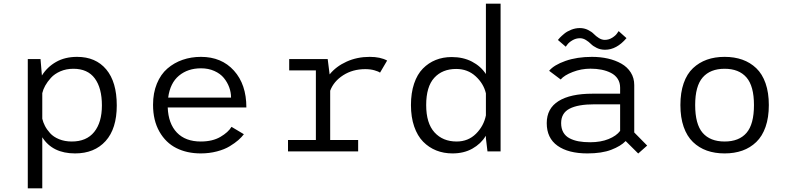

<svg xmlns="http://www.w3.org/2000/svg" viewBox="-20 -820 4300 1040"><path d="M130.5 -500H199.5L207 -411Q235.5 -457 283.8 -484.5Q332 -512 397.5 -512Q498.5 -512 555.5 -444Q612.5 -376 612.5 -249Q612.5 -123 552 -56Q491.5 11 386.5 11Q264.5 11 209 -76.5V200H130.5ZM377.5 -447.5Q339 -447.5 307.2 -433.8Q275.5 -420 256 -398.5Q236.5 -377 225 -356.2Q213.5 -335.5 209 -315.5V-177Q213.5 -157.5 223.5 -138Q233.5 -118.5 251.5 -98.5Q269.5 -78.5 300 -66Q330.5 -53.5 369 -53.5Q448.5 -53.5 490.2 -105.2Q532 -157 532 -249Q532 -343 493.5 -395.2Q455 -447.5 377.5 -447.5Z M1301 -93Q1289.5 -77.5 1271 -61.2Q1252.5 -45 1224.2 -27.8Q1196 -10.5 1154.8 0.2Q1113.5 11 1067.5 11Q993 11 935.5 -17.8Q878 -46.5 843.5 -107Q809 -167.5 809 -252.5Q809 -316.5 829.8 -367Q850.5 -417.5 886.8 -448.8Q923 -480 969.2 -496Q1015.5 -512 1068.5 -512Q1180 -512 1247.2 -437.5Q1314.5 -363 1314.5 -238H888.5Q892 -150 938.2 -101.8Q984.5 -53.5 1067.5 -53.5Q1131 -53.5 1173.8 -78.5Q1216.5 -103.5 1234 -133ZM1069 -450Q997.5 -450 949.5 -410.2Q901.5 -370.5 891 -291.5H1231.5Q1231.5 -320 1221.5 -347.2Q1211.5 -374.5 1192.5 -397.8Q1173.5 -421 1141.2 -435.5Q1109 -450 1069 -450Z M1768.5 -61.5H1920V0H1540V-61.5H1691V-438.5H1546.5V-500H1755L1765.5 -417Q1800.5 -460.5 1857.5 -486.2Q1914.5 -512 1982.5 -512Q2040.5 -512 2077 -492L2038.5 -426.5Q2030 -433 2008.2 -439.2Q1986.5 -445.5 1958.5 -445.5Q1890.5 -445.5 1839 -412.5Q1787.5 -379.5 1768.5 -328.5Z M2691.5 0H2620.5L2612 -71V-84.5Q2584.5 -40.5 2538.5 -14.8Q2492.5 11 2431 11Q2383.5 11 2343.2 -5Q2303 -21 2272 -52.5Q2241 -84 2223.5 -134.8Q2206 -185.5 2206 -251Q2206 -316.5 2223 -367Q2240 -417.5 2270.5 -448.5Q2301 -479.5 2340.2 -495.2Q2379.5 -511 2426.5 -511Q2489 -511 2536.5 -486.2Q2584 -461.5 2612 -419V-800H2691.5ZM2288.5 -251Q2288.5 -152.5 2333.5 -103Q2378.5 -53.5 2453.5 -53.5Q2516 -53.5 2558.2 -95.5Q2600.5 -137.5 2612 -195V-314.5Q2599.5 -367.5 2556.2 -407Q2513 -446.5 2451 -446.5Q2376 -446.5 2332.2 -398.5Q2288.5 -350.5 2288.5 -251Z M3257.5 -550.5Q3233 -550.5 3212.8 -560.2Q3192.5 -570 3181 -581.8Q3169.5 -593.5 3153.8 -603.2Q3138 -613 3121.5 -613Q3099.5 -613 3080.2 -601.5Q3061 -590 3053 -578.5L3044.5 -567L3002 -603.5Q3004 -607 3012.8 -616Q3021.5 -625 3036.5 -637.5Q3051.5 -650 3074.2 -659Q3097 -668 3120.5 -668Q3144.5 -668 3164.8 -658Q3185 -648 3196.5 -636Q3208 -624 3223.8 -614Q3239.5 -604 3256 -604Q3278 -604 3296.8 -616Q3315.5 -628 3323 -640L3331 -651.5L3373.5 -613.5Q3320 -550.5 3257.5 -550.5ZM3437 11.5 3369 -56Q3342.5 -28.5 3291.2 -8.8Q3240 11 3161.5 11Q3058.5 11 3000 -30.5Q2941.5 -72 2941.5 -153Q2941.5 -232.5 3005.5 -272.5Q3069.5 -312.5 3189 -312.5H3339V-345Q3339 -372.5 3325.8 -393Q3312.5 -413.5 3289.2 -425.2Q3266 -437 3238.2 -442.5Q3210.5 -448 3178.5 -448Q3128.5 -448 3082.5 -430.2Q3036.5 -412.5 3017 -389.5L2954.5 -436.5Q2980.5 -468 3043 -490Q3105.5 -512 3186.5 -512Q3232.5 -512 3273 -502.8Q3313.5 -493.5 3345.8 -475.2Q3378 -457 3396.8 -427.2Q3415.5 -397.5 3415.5 -359.5V-102.5L3485.5 -31.5ZM3177 -49.5Q3234 -49.5 3276.5 -66.8Q3319 -84 3339 -111V-255H3200.5Q3110.5 -255 3065 -231.2Q3019.5 -207.5 3019.5 -153Q3019.5 -124 3031.2 -103.2Q3043 -82.5 3065 -71Q3087 -59.5 3114.2 -54.5Q3141.5 -49.5 3177 -49.5Z M4144.5 -251Q4144.5 -183.5 4126.8 -132.8Q4109 -82 4076.5 -50.8Q4044 -19.5 4001 -4.2Q3958 11 3905 11Q3852 11 3809 -4.2Q3766 -19.5 3733.5 -50.8Q3701 -82 3683.2 -132.8Q3665.5 -183.5 3665.5 -251Q3665.5 -318.5 3683.2 -369.2Q3701 -420 3733.8 -450.8Q3766.5 -481.5 3809.2 -496.8Q3852 -512 3905 -512Q3958 -512 4001 -496.8Q4044 -481.5 4076.5 -450.5Q4109 -419.5 4126.8 -368.8Q4144.5 -318 4144.5 -251ZM4064 -251Q4064 -354 4023.2 -400.8Q3982.5 -447.5 3905 -447.5Q3827.5 -447.5 3786.5 -400.8Q3745.5 -354 3745.5 -251Q3745.5 -147 3786.2 -100.2Q3827 -53.5 3905 -53.5Q3983 -53.5 4023.5 -100.2Q4064 -147 4064 -251Z"/></svg>

Font: League Mono Light
Style: Regular
Weight: 300
Width: 6
Designer: Tyler Finck
Foundry: The League of Moveable Type / Tyler Finck
Version: Version 2.210